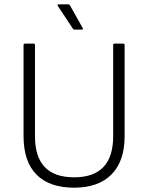

<svg xmlns="http://www.w3.org/2000/svg" viewBox="-20 -857 686 889"><path d="M323 12Q209 12 149 -48.5Q89 -109 89 -227V-648Q89 -655 96 -655H136Q142 -655 142 -648V-226Q142 -36 323 -36Q504 -36 504 -226V-648Q504 -655 510 -655H550Q557 -655 557 -648V-226Q557 -111 496.5 -49.5Q436 12 323 12ZM325 -720Q319 -720 317 -725L248 -829Q243 -837 252 -837H296Q301 -837 304 -832L363 -727Q367 -720 360 -720Z"/></svg>

Font: Sofia Sans Light
Style: Regular
Weight: 300
Designer: Botio Nikoltchev, Ani Petrova
Foundry: lettersoup
Version: Version 4.100; ttfautohint (v1.8.3)